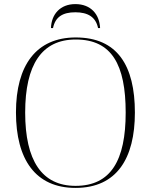

<svg xmlns="http://www.w3.org/2000/svg" viewBox="-20 -908 738 938"><path d="M229 -771H239C250 -825 286 -848 348 -848C409 -848 448 -825 459 -771H469C466 -838 424 -888 348 -888C274 -888 231 -838 229 -771ZM349 10C551 10 639 -135 639 -358C639 -588 553 -725 350 -725C157 -725 58 -589 58 -359C58 -128 154 10 349 10ZM349 0C184 0 103 -124 103 -358C103 -592 184 -715 350 -715C526 -715 594 -592 594 -358C594 -125 522 0 349 0Z"/></svg>

Font: Noto Serif Display ExtraLight
Style: Regular
Weight: 200
Designer: Monotype Design Team
Foundry: Monotype Imaging Inc.
Version: Version 2.009